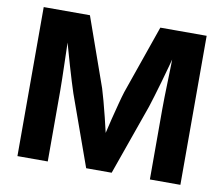

<svg xmlns="http://www.w3.org/2000/svg" viewBox="-79 -825 1078 923"><g transform="rotate(10 459.5 -364.0)"><path d="M62 0V-727.5H287.6L406.2 -392.1Q413.6 -368.7 423.3 -332.8Q433.1 -296.9 443.1 -256.1Q453.1 -215.3 461.9 -177.2Q470.7 -139.2 476.6 -111.8H444.3Q450.2 -138.7 458.7 -176.5Q467.3 -214.4 477.5 -255.4Q487.8 -296.4 497.3 -332.5Q506.8 -368.7 514.2 -392.1L631.3 -727.5H857.4V0H708.5V-343.8Q708.5 -368.2 709.2 -403.1Q710 -438 711.2 -478Q712.4 -518.1 713.4 -559.3Q714.4 -600.6 714.4 -636.7H727.1Q716.8 -596.7 705.3 -554.4Q693.8 -512.2 682.4 -472.4Q670.9 -432.6 660.9 -399.4Q650.9 -366.2 643.6 -343.8L522 0H397.5L274.4 -343.8Q267.1 -366.2 256.8 -399.2Q246.6 -432.1 235.1 -471.9Q223.6 -511.7 211.7 -554Q199.7 -596.2 189 -636.7H203.6Q204.1 -601.6 205.1 -560.8Q206.1 -520 207.3 -479.5Q208.5 -439 209.2 -403.6Q210 -368.2 210 -343.8V0Z"/></g></svg>

Font: Inter 20pt
Style: Bold
Weight: 700
Version: Version 4.001;git-66647c0bb